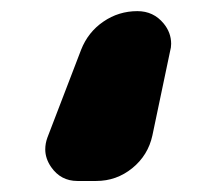

<svg xmlns="http://www.w3.org/2000/svg" viewBox="-20 -242 394 350"><path d="M257.8 4.9Q250 41 221.2 64.5Q192.4 87.9 155.3 87.9H121.1Q90.8 87.9 73.2 62.5Q62.5 46.9 62.5 30.3Q62.5 19.5 66.4 8.8L127.9 -151.4Q140.6 -183.6 168.5 -202.6Q196.3 -221.7 230.5 -221.7Q259.8 -221.7 278.3 -199.2Q292 -182.6 292 -162.1Q292 -155.3 290 -148.4Z"/></svg>

Font: Gen Jyuu GothicX Heavy
Style: Bold
Weight: 900
Designer: [Source Han Sans]
Ryoko NISHIZUKA  (kana & ideographs); Paul D. Hunt (Latin, Greek & Cyrillic); Wenlong ZHANG  (bopomofo
Version: Version 1.002.20150607